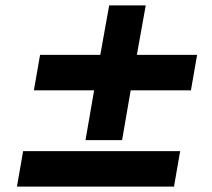

<svg xmlns="http://www.w3.org/2000/svg" viewBox="-20 -694 790 714"><path d="M298 -173 330 -358H106L129 -490H353L386 -674H522L489 -490H713L690 -358H466L434 -173ZM43 0 66 -132H650L627 0Z"/></svg>

Font: Archivo Expanded Black
Style: Italic
Weight: 900
Width: 7
Italic angle: -10°
Designer: Hector Gatti
Foundry: Omnibus-Type
Version: Version 2.001